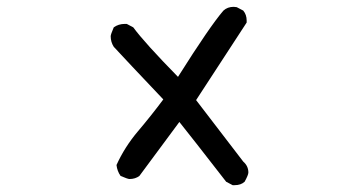

<svg xmlns="http://www.w3.org/2000/svg" viewBox="-20 -540 1040 562"><path d="M667 2H661L642 -8Q538 -142 505 -183L388 -25Q376 -16 359 -16Q354 -16 333 -25Q323 -39 321 -57Q345 -110 384 -156Q423 -202 458 -249Q347 -366 313 -403Q304 -417 304 -434Q304 -439 313 -460Q327 -470 345 -470H351L370 -460Q403 -415 501 -315Q595 -464 634 -509Q646 -520 664 -520L673 -519L692 -509Q702 -497 702 -480V-474L554 -247L692 -67Q707 -54 707 -35Q707 -28 696 -8Q685 2 667 2Z"/></svg>

Font: Xiaolai SC
Style: Regular
Weight: 400
Designer: Nozomi Seto 瀬戸のぞみ
Version: Version 3.11;December 4, 2020;FontCreator 13.0.0.2613 64-bit